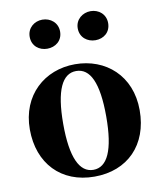

<svg xmlns="http://www.w3.org/2000/svg" viewBox="-91 -887 818 976"><g transform="rotate(-10 318.5 -399.0)"><path d="M318 17C489 17 602 -97 602 -276C602 -455 476 -563 318 -563C161 -563 35 -453 35 -276C35 -100 146 17 318 17ZM318 -18C247 -18 207 -100 207 -274C207 -449 247 -528 318 -528C390 -528 429 -449 429 -274C429 -100 390 -18 318 -18ZM194 -665C236 -665 273 -692 273 -740C273 -786 236 -815 194 -815C153 -815 116 -786 116 -740C116 -692 153 -665 194 -665ZM443 -665C485 -665 521 -692 521 -740C521 -786 485 -815 443 -815C402 -815 364 -786 364 -740C364 -692 402 -665 443 -665Z"/></g></svg>

Font: Noto Serif SC Black
Style: Regular
Weight: 900
Designer: Ryoko NISHIZUKA 西塚涼子 (kana & ideographs); Frank Grießhammer (Latin, Greek & Cyrillic); Wenlong ZHANG 张文龙 (bopomofo); San
Foundry: Adobe
Version: Version 2.001;hotconv 1.1.0;makeotfexe 2.6.0